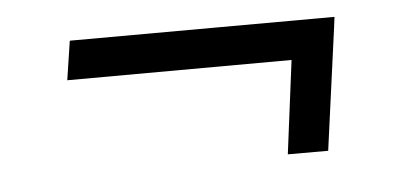

<svg xmlns="http://www.w3.org/2000/svg" viewBox="-29 -437 591 289"><g transform="rotate(-5 266.0 -293.0)"><path d="M484 -393 84 -392 75 -333 414 -334 396 -193H457L482 -377Z"/></g></svg>

Font: United Sans Light
Style: Italic
Weight: 300
Italic angle: -8°
Designer: Pablo Impallari, Rodrigo Fuenzalida (Modified by Dan O. Williams)
Version: Version 1.000;PS 001.000;hotconv 1.0.88;makeotf.lib2.5.64775